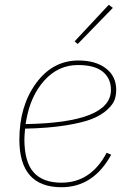

<svg xmlns="http://www.w3.org/2000/svg" viewBox="-20 -771 545 803"><path d="M452 -738 305 -587 292 -598 435 -751ZM237 12Q61 12 61 -187Q61 -327 130.5 -422.5Q200 -518 308 -518Q380 -518 423 -485Q466 -452 466 -395Q466 -373 459.5 -354Q453 -335 429 -312.5Q405 -290 365.5 -274Q326 -258 254 -246.5Q182 -235 85 -233Q82 -203 82 -189Q82 -94 120.5 -50.5Q159 -7 237 -7Q360 -7 426 -132L445 -124Q371 12 237 12ZM306 -499Q224 -499 166 -435Q108 -371 90 -269L87 -252Q444 -258 444 -395Q444 -443 410 -471Q376 -499 306 -499Z"/></svg>

Font: IBM Plex Sans Thin
Style: Italic
Weight: 100
Italic angle: -11.31°
Designer: Mike Abbink, Paul van der Laan, Pieter van Rosmalen
Foundry: Bold Monday
Version: Version 3.0